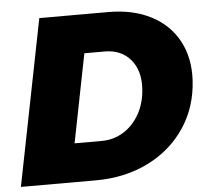

<svg xmlns="http://www.w3.org/2000/svg" viewBox="-51 -755 867 808"><g transform="rotate(-5 382.5 -350.5)"><path d="M764 -385Q758 -272 699.5 -184.5Q641 -97 542.5 -48.5Q444 0 322 0H5L144 -701H436Q540 -701 616 -661.5Q692 -622 730.5 -550.5Q769 -479 764 -385ZM406 -537H320L246 -163H360Q411 -163 453 -189Q495 -215 521 -262Q547 -309 550 -370Q554 -445 514.5 -491Q475 -537 406 -537Z"/></g></svg>

Font: Gontserrat ExtraBold
Style: Italic
Weight: 800
Italic angle: -11.3°
Designer: Julieta Ulanovsky
Foundry: Julieta Ulanovsky
Version: Version 6.001